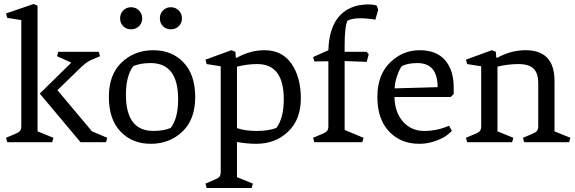

<svg xmlns="http://www.w3.org/2000/svg" viewBox="-20 -708 2863 956"><path d="M381 0 178 -242 335 -396 264 -428 270 -450H472L478 -428L433 -409Q409 -399 373 -363L266 -259L438 -54L514 -22L508 0ZM86 -79V-608L16 -619L10 -641L147 -688L167 -680V-54L246 -22L240 0H16L10 -22L55 -41Q73 -48 79.5 -56Q86 -64 86 -79Z M607 -236Q607 -56 744 -56Q794 -56 830 -71Q867 -119 867 -214Q867 -394 730 -394Q680 -394 644 -379Q607 -331 607 -236ZM731 8Q638 8 580 -53Q522 -114 522 -225.5Q522 -337 586 -397.5Q650 -458 743 -458Q836 -458 894 -397Q952 -336 952 -224.5Q952 -113 888 -52.5Q824 8 731 8ZM632.5 -562Q609 -562 593.5 -577.5Q578 -593 578 -616.5Q578 -640 593.5 -656Q609 -672 632.5 -672Q656 -672 672 -656Q688 -640 688 -616.5Q688 -593 672 -577.5Q656 -562 632.5 -562ZM830.5 -562Q807 -562 791.5 -577.5Q776 -593 776 -616.5Q776 -640 791.5 -656Q807 -672 830.5 -672Q854 -672 870 -656Q886 -640 886 -616.5Q886 -593 870 -577.5Q854 -562 830.5 -562Z M1297 -458Q1385 -458 1431.5 -390.5Q1478 -323 1478 -218Q1478 -113 1414.5 -52.5Q1351 8 1256 8Q1210 8 1160 -1V174L1239 206L1233 228H1009L1003 206L1048 187Q1066 180 1072.5 172Q1079 164 1079 149V-378L1009 -389L1003 -411L1132 -458L1152 -450L1154 -422L1158 -420Q1226 -458 1297 -458ZM1160 -70Q1200 -56 1258.5 -56Q1317 -56 1356 -71Q1393 -120 1393 -214Q1393 -389 1261 -389Q1212 -389 1160 -376Z M1849 -610Q1810 -617 1772 -617Q1734 -617 1710 -605Q1696 -575 1696 -480V-450H1805L1816 -438L1806 -400L1696 -404V-61L1790 -22L1784 0H1545L1539 -22L1584 -41Q1602 -48 1608.5 -56Q1615 -64 1615 -79V-403L1545 -402L1539 -424L1615 -458Q1621 -648 1763 -681Q1795 -686 1808 -686Q1842 -686 1856 -680L1863 -659Z M2239 -273V-240L2224 -225H1944Q1946 -148 1987 -102Q2028 -56 2092.5 -56Q2157 -56 2216 -82L2230 -56Q2218 -44 2201 -31.5Q2184 -19 2146.5 -5.5Q2109 8 2068 8Q1975 8 1917 -53.5Q1859 -115 1859 -225Q1859 -335 1922 -396.5Q1985 -458 2069 -458Q2153 -458 2196 -408.5Q2239 -359 2239 -273ZM2058 -394Q2011 -394 1981 -379Q1969 -364 1957.5 -331Q1946 -298 1945 -268L2159 -274Q2159 -394 2058 -394Z M2660 -293Q2660 -344 2636.5 -366.5Q2613 -389 2561 -389Q2509 -389 2457 -376V-54L2536 -22L2530 0H2306L2300 -22L2345 -41Q2363 -48 2369.5 -56Q2376 -64 2376 -79V-378L2306 -389L2300 -411L2429 -458L2449 -450L2451 -422L2455 -420Q2524 -458 2597 -458Q2741 -458 2741 -305V-54L2820 -22L2814 0H2590L2584 -22L2629 -41Q2647 -48 2653.5 -56Q2660 -64 2660 -79Z"/></svg>

Font: Fenix
Style: Regular
Weight: 400
Designer: Fernando Diaz
Foundry: Fernando Diaz
Version: 004.301